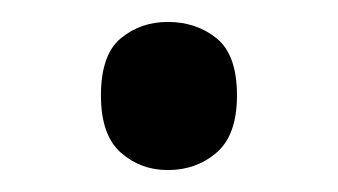

<svg xmlns="http://www.w3.org/2000/svg" viewBox="-20 -556 308 175"><path d="M72 -469Q72 -506 90 -521Q108 -536 133 -536Q159 -536 177.5 -521Q196 -506 196 -469Q196 -433 177.5 -417Q159 -401 133 -401Q108 -401 90 -417Q72 -433 72 -469Z"/></svg>

Font: Noto Sans Coptic
Style: Regular
Weight: 400
Designer: Monotype Design Team, Denis Moyogo Jacquerye
Foundry: Monotype Imaging Inc.
Version: Version 2.002; ttfautohint (v1.8.4.7-5d5b)